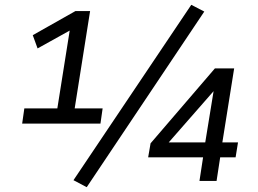

<svg xmlns="http://www.w3.org/2000/svg" viewBox="-20 -751 1072 797"><path d="M72 -238 81 -301H218L272 -641L298 -640L136 -550L116 -605L293 -705H354L290 -301H406L397 -238ZM340 26 285 -3 774 -731 828 -703ZM808 0 823 -98H595L605 -156L872 -467H952L903 -160H968L958 -98H894L879 0ZM832 -160 868 -381H874L663 -140L665 -160Z"/></svg>

Font: Nunito Sans 7pt SemiCondensed Medium
Style: Italic
Weight: 500
Width: 4
Italic angle: -9°
Designer: Vernon Adams
Foundry: Vernon Adams
Version: Version 3.101;gftools[0.9.27]